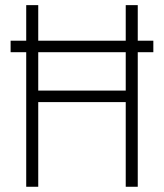

<svg xmlns="http://www.w3.org/2000/svg" viewBox="-20 -713 626 733"><path d="M20.5 -513.7V-557.6H80.1V-693.4H126V-557.6H460V-693.4H505.9V-557.6H565.4V-513.7H505.9V0H460V-323.2H126V0H80.1V-513.7ZM126 -367.2H460V-513.7H126Z"/></svg>

Font: Cascadia Code ExtraLight
Style: Regular
Weight: 200
Monospace: yes
Designer: Aaron Bell
Foundry: Saja Typeworks
Version: Version 2407.024; ttfautohint (v1.8.4)